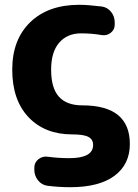

<svg xmlns="http://www.w3.org/2000/svg" viewBox="-20 -550 577 800"><path d="M281 10Q167 10 99 -61.5Q31 -133 31 -260Q31 -385 106 -457.5Q181 -530 310 -530Q345 -530 403 -523Q427 -520 442.5 -501Q458 -482 458 -457V-447Q458 -426 441 -413Q424 -400 403 -404Q362 -411 318 -411Q260 -411 226.5 -372Q193 -333 193 -260Q193 -183 225.5 -147Q258 -111 323 -111Q521 -111 521 50Q521 135 457 182.5Q393 230 273 230Q224 230 178 224Q154 221 138.5 201.5Q123 182 123 157V149Q123 127 140 113.5Q157 100 179 103Q222 109 269 109Q368 109 368 54Q368 31 348.5 20.5Q329 10 281 10Z"/></svg>

Font: Rounded Mplus 1c ExtraBold
Style: Regular
Weight: 800
Version: Version 1.059.20150529